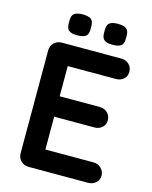

<svg xmlns="http://www.w3.org/2000/svg" viewBox="-128 -962 829 1045"><g transform="rotate(15 286.0 -439.0)"><path d="M136 -700H471Q497 -700 514.5 -683.5Q532 -667 532 -641Q532 -616 514.5 -600.5Q497 -585 471 -585H191L200 -602V-407L192 -415H426Q452 -415 469.5 -398.5Q487 -382 487 -356Q487 -331 469.5 -315.5Q452 -300 426 -300H195L200 -308V-106L192 -115H471Q497 -115 514.5 -97.5Q532 -80 532 -57Q532 -32 514.5 -16Q497 0 471 0H136Q110 0 92.5 -17.5Q75 -35 75 -61V-639Q75 -665 92.5 -682.5Q110 -700 136 -700ZM404 -760Q373 -760 358.5 -771Q344 -782 344 -810V-828Q344 -857 359 -867.5Q374 -878 404 -878Q438 -878 452.5 -867Q467 -856 467 -828V-810Q467 -781 452 -770.5Q437 -760 404 -760ZM205 -760Q174 -760 159.5 -771Q145 -782 145 -810V-828Q145 -857 160.5 -867.5Q176 -878 206 -878Q239 -878 253.5 -867Q268 -856 268 -828V-810Q268 -781 253 -770.5Q238 -760 205 -760Z"/></g></svg>

Font: zvoove
Style: Bold
Weight: 700
Designer: Vernon Adams (Nunito) & Andrew Paglinawan (Quicksand)
Foundry: zvoove
Version: Version 3.006